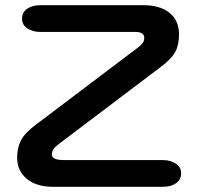

<svg xmlns="http://www.w3.org/2000/svg" viewBox="-20 -720 764 740"><path d="M46 -113Q46 -151 61 -179.5Q76 -208 119 -240L512 -537Q525 -547 530.5 -555Q536 -563 536 -574Q536 -597 501 -597H135Q106 -597 85.5 -610.5Q65 -624 65 -648Q65 -673 85 -686.5Q105 -700 135 -700H532Q597 -700 633.5 -670.5Q670 -641 670 -587Q670 -546 655 -519Q640 -492 597 -460L204 -163Q191 -153 185.5 -144.5Q180 -136 180 -124Q180 -103 227 -103H608Q637 -103 657.5 -89.5Q678 -76 678 -52Q678 -27 658 -13.5Q638 0 608 0H184Q120 0 83 -31Q46 -62 46 -113Z"/></svg>

Font: Kodchasan
Style: Bold
Weight: 700
Designer: Katatrad Aksorn Co.,Ltd.
Foundry: Cadson Demak Co.,Ltd.
Version: Version 1.000; ttfautohint (v1.6)